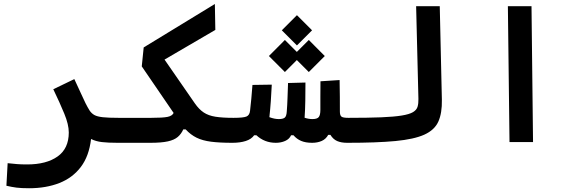

<svg xmlns="http://www.w3.org/2000/svg" viewBox="-20 -725 2970 980"><path d="M444.8 -15.6Q434.6 71.8 392.6 127.2Q350.6 182.6 283 209.2Q215.3 235.8 128.4 235.8Q89.4 235.8 64.5 232.7Q39.6 229.5 12.7 223.1L19 107.9Q46.9 110.8 66.4 112.5Q85.9 114.3 118.7 114.3Q216.8 114.3 273.9 73.7Q331.1 33.2 331.1 -48.8Q331.1 -89.4 308.1 -145Q285.2 -200.7 252 -269.5L359.4 -321.3Q380.4 -276.9 393.6 -247.3Q406.7 -217.8 416.7 -197.8Q426.8 -177.7 437.5 -160.6Q447.3 -146 461.7 -137.9Q476.1 -129.9 504.6 -126.7Q533.2 -123.5 585.9 -123.5Q604.5 -123.5 613.5 -110.8Q622.6 -98.1 622.6 -67.9Q622.6 -29.3 610.1 -12.7Q597.7 3.9 580.1 3.9Q530.8 3.9 500 0.2Q469.2 -3.4 444.8 -15.6Z M1166 3.9Q1101.1 3.9 1057.4 -1.7Q1013.7 -7.3 983.4 -22.2Q953.1 -37.1 927.7 -64.5H915.5Q905.3 -41.5 887.5 -26.1Q869.6 -10.7 836.7 -3.4Q803.7 3.9 747.6 3.9H580.1L585.9 -123.5H751.5Q811 -123.5 835 -128.4Q858.9 -133.3 866.2 -148.4L703.6 -386.2L713.4 -482.9L1076.7 -704.6L1079.1 -572.3L819.8 -420.9L974.6 -197.3Q995.6 -167 1019.8 -150.9Q1043.9 -134.8 1079.8 -129.2Q1115.7 -123.5 1171.9 -123.5Q1204.6 -123.5 1204.6 -68.8Q1204.6 -29.3 1192.9 -12.7Q1181.2 3.9 1166 3.9Z M1387.7 3.9Q1330.1 3.9 1288.6 -34.7H1277.3Q1263.2 -14.6 1234.4 -5.4Q1205.6 3.9 1166 3.9L1171.9 -123.5Q1222.7 -123.5 1238.3 -130.4Q1253.9 -137.2 1256.3 -159.7Q1259.8 -187 1262.7 -220.7Q1265.6 -254.4 1268.6 -291.5L1367.2 -293Q1365.2 -250.5 1362.3 -209Q1359.4 -167.5 1355 -127Q1380.9 -117.2 1402.8 -117.2Q1424.3 -117.2 1433.3 -124.5Q1442.4 -131.8 1443.8 -156.7Q1446.3 -187.5 1447.5 -224.6Q1448.7 -261.7 1450.2 -301.3L1539.1 -303.7Q1539.1 -257.3 1538.3 -210.9Q1537.6 -164.6 1534.7 -124Q1555.2 -117.2 1574.7 -117.2Q1598.6 -117.2 1606.9 -127.4Q1615.2 -137.7 1615.2 -163.6Q1615.2 -193.8 1615.2 -229.7Q1615.2 -265.6 1615.7 -310.1L1713.4 -316.4Q1714.4 -269.5 1714.6 -231.2Q1714.8 -192.9 1714.8 -156.2Q1714.8 -136.7 1722.4 -130.1Q1730 -123.5 1757.8 -123.5Q1794.4 -123.5 1794.4 -67.9Q1794.4 -29.3 1782 -12.7Q1769.5 3.9 1752 3.9Q1721.7 3.9 1700.9 -5.1Q1680.2 -14.2 1666.5 -36.6H1655.3Q1643.6 -15.1 1622.1 -5.6Q1600.6 3.9 1573.2 3.9Q1539.6 3.9 1516.8 -5.9Q1494.1 -15.6 1478 -34.7H1465.8Q1457 -15.1 1435.5 -5.6Q1414.1 3.9 1387.7 3.9ZM1556.2 -357.4 1495.1 -418.5 1434.1 -357.4 1352.5 -439 1434.1 -521 1495.1 -460 1556.2 -521 1637.7 -439ZM1495.6 -493.2 1418.5 -570.3 1495.6 -647.5 1572.8 -570.3Z M1752 3.9Q1737.8 3.9 1730.7 -12Q1723.6 -27.8 1723.6 -63Q1723.6 -98.1 1733.4 -110.8Q1743.2 -123.5 1757.8 -123.5Q1859.4 -123.5 1925.5 -126.2Q1991.7 -128.9 2030.5 -135.3Q2069.3 -141.6 2087.9 -152.6Q2106.4 -163.6 2111.3 -180.2Q2116.2 -196.8 2115.7 -219.7L2104 -693.4H2224.6L2235.4 -215.8Q2236.8 -147.9 2217.5 -104.7Q2198.2 -61.5 2146 -37.8Q2093.8 -14.2 1998.3 -5.1Q1902.8 3.9 1752 3.9Z M2580.6 0 2572.3 -693.4H2692.9L2700.7 0Z"/></svg>

Font: Cascadia Code SemiBold
Style: Regular
Weight: 600
Monospace: yes
Designer: Aaron Bell
Foundry: Saja Typeworks
Version: Version 2404.023; ttfautohint (v1.8.4)